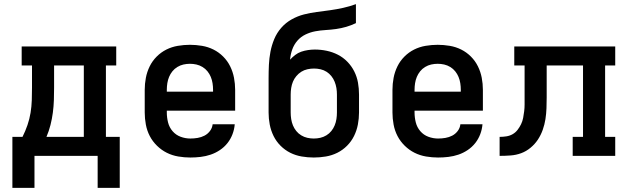

<svg xmlns="http://www.w3.org/2000/svg" viewBox="-20 -755 3040 930"><path d="M40 155V-92H89Q103 -120 113 -149Q123 -178 128 -208.5Q133 -239 134 -270Q135 -301 135 -331V-438H85V-530H543V-438H493V-92H560V155H453V0H147V155ZM205 -92H386V-438H242V-331Q242 -301 241 -270.5Q240 -240 236 -209.5Q232 -179 224.5 -149.5Q217 -120 205 -92Z M902 8Q873 8 843.5 3Q814 -2 788 -15Q762 -28 740.5 -49Q719 -70 705.5 -96Q692 -122 686.5 -151.5Q681 -181 681 -210V-320Q681 -349 686.5 -378Q692 -407 705 -433.5Q718 -460 739 -481Q760 -502 786 -515Q812 -528 841.5 -533Q871 -538 900 -538Q929 -538 958.5 -533Q988 -528 1014 -515Q1040 -502 1061 -481Q1082 -460 1095 -433.5Q1108 -407 1113.5 -378Q1119 -349 1119 -320V-219H788V-210Q788 -186 794 -162Q800 -138 816 -119.5Q832 -101 855 -92.5Q878 -84 902 -84Q920 -84 937.5 -87Q955 -90 970.5 -98Q986 -106 997 -120.5Q1008 -135 1010 -153H1117Q1115 -128 1106 -104.5Q1097 -81 1081.5 -61.5Q1066 -42 1045 -28Q1024 -14 1000.5 -6Q977 2 952 5Q927 8 902 8ZM1012 -311V-320Q1012 -336 1009.5 -352Q1007 -368 1001 -382.5Q995 -397 985 -409.5Q975 -422 961 -430.5Q947 -439 931.5 -442.5Q916 -446 900 -446Q884 -446 868.5 -442.5Q853 -439 839 -430.5Q825 -422 815 -409.5Q805 -397 799 -382.5Q793 -368 790.5 -352Q788 -336 788 -320V-311Z M1500 8Q1471 8 1441.5 3Q1412 -2 1386 -15Q1360 -28 1339 -49Q1318 -70 1305 -96.5Q1292 -123 1286.5 -152Q1281 -181 1281 -210V-297Q1281 -304 1281 -311.5Q1281 -319 1281 -327V-347Q1281 -354 1281 -361.5Q1281 -369 1281 -377Q1281 -409 1282.5 -441Q1284 -473 1290 -504.5Q1296 -536 1308.5 -566Q1321 -596 1342.5 -620.5Q1364 -645 1392.5 -661Q1421 -677 1452 -685Q1483 -693 1515 -697Q1547 -701 1579 -705.5Q1611 -710 1642.5 -717Q1674 -724 1704 -735V-643Q1681 -632 1657 -625Q1633 -618 1608 -614.5Q1583 -611 1557.5 -609.5Q1532 -608 1507.5 -603.5Q1483 -599 1460 -588Q1437 -577 1420.5 -558Q1404 -539 1395.5 -515Q1387 -491 1385 -466Q1396 -478 1409.5 -488.5Q1423 -499 1439 -504.5Q1455 -510 1472 -512.5Q1489 -515 1505 -515Q1534 -515 1562.5 -509Q1591 -503 1616.5 -490Q1642 -477 1662.5 -456Q1683 -435 1696 -409Q1709 -383 1714 -354.5Q1719 -326 1719 -297V-210Q1719 -181 1713.5 -152Q1708 -123 1695 -96.5Q1682 -70 1661 -49Q1640 -28 1614 -15Q1588 -2 1558.5 3Q1529 8 1500 8ZM1500 -84Q1516 -84 1531.5 -87.5Q1547 -91 1561 -99.5Q1575 -108 1585 -120.5Q1595 -133 1601 -147.5Q1607 -162 1609.5 -178Q1612 -194 1612 -210V-297Q1612 -313 1609.5 -328.5Q1607 -344 1601 -359Q1595 -374 1585 -386.5Q1575 -399 1561.5 -407.5Q1548 -416 1532.5 -419.5Q1517 -423 1501 -423Q1485 -423 1469 -419.5Q1453 -416 1439.5 -407.5Q1426 -399 1415.5 -386.5Q1405 -374 1399 -359.5Q1393 -345 1390.5 -329Q1388 -313 1388 -297V-210Q1388 -194 1390.5 -178Q1393 -162 1399 -147.5Q1405 -133 1415 -120.5Q1425 -108 1439 -99.5Q1453 -91 1468.5 -87.5Q1484 -84 1500 -84Z M2102 8Q2073 8 2043.5 3Q2014 -2 1988 -15Q1962 -28 1940.5 -49Q1919 -70 1905.5 -96Q1892 -122 1886.5 -151.5Q1881 -181 1881 -210V-320Q1881 -349 1886.5 -378Q1892 -407 1905 -433.5Q1918 -460 1939 -481Q1960 -502 1986 -515Q2012 -528 2041.5 -533Q2071 -538 2100 -538Q2129 -538 2158.5 -533Q2188 -528 2214 -515Q2240 -502 2261 -481Q2282 -460 2295 -433.5Q2308 -407 2313.5 -378Q2319 -349 2319 -320V-219H1988V-210Q1988 -186 1994 -162Q2000 -138 2016 -119.5Q2032 -101 2055 -92.5Q2078 -84 2102 -84Q2120 -84 2137.5 -87Q2155 -90 2170.5 -98Q2186 -106 2197 -120.5Q2208 -135 2210 -153H2317Q2315 -128 2306 -104.5Q2297 -81 2281.5 -61.5Q2266 -42 2245 -28Q2224 -14 2200.5 -6Q2177 2 2152 5Q2127 8 2102 8ZM2212 -311V-320Q2212 -336 2209.5 -352Q2207 -368 2201 -382.5Q2195 -397 2185 -409.5Q2175 -422 2161 -430.5Q2147 -439 2131.5 -442.5Q2116 -446 2100 -446Q2084 -446 2068.5 -442.5Q2053 -439 2039 -430.5Q2025 -422 2015 -409.5Q2005 -397 1999 -382.5Q1993 -368 1990.5 -352Q1988 -336 1988 -320V-311Z M2400 0V-92Q2416 -92 2432.5 -94.5Q2449 -97 2463 -105Q2477 -113 2487 -126Q2497 -139 2504 -153.5Q2511 -168 2514 -184Q2517 -200 2519 -216Q2521 -232 2521 -248.5Q2521 -265 2521 -281Q2521 -281 2521 -281Q2521 -281 2521 -281V-283Q2521 -283 2521 -283Q2521 -283 2521 -283V-438H2471V-530H2960V-438H2911V-92H2960V0H2754V-92H2804V-438H2628V-283Q2628 -257 2627 -230.5Q2626 -204 2622 -178Q2618 -152 2609 -126.5Q2600 -101 2585.5 -79Q2571 -57 2550 -39.5Q2529 -22 2504.5 -13Q2480 -4 2453.5 -2Q2427 0 2400 0Z"/></svg>

Font: Iosevka Curly Slab SmBdEx
Style: Regular
Weight: 600
Width: 7
Monospace: yes
Designer: Belleve Invis
Foundry: Belleve Invis
Version: Version 11.1.0; ttfautohint (v1.8.3)